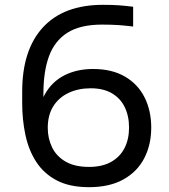

<svg xmlns="http://www.w3.org/2000/svg" viewBox="-20 -756 699 796"><path d="M349 20Q269 20 215.5 -8Q162 -36 130.5 -84.5Q99 -133 85.5 -196Q72 -259 72 -328V-376Q72 -549 158 -642.5Q244 -736 407 -736Q446 -736 473 -734Q500 -732 532 -728V-646Q499 -650 471 -652Q443 -654 403 -654Q312 -654 259 -620Q206 -586 183 -522.5Q160 -459 160 -369V-324L136 -235Q137 -314 166.5 -366Q196 -418 247.5 -444Q299 -470 366 -470Q444 -470 498 -438.5Q552 -407 579.5 -352Q607 -297 607 -227Q607 -156 578 -100Q549 -44 491.5 -12Q434 20 349 20ZM349 -64Q404 -64 441 -85Q478 -106 496.5 -142.5Q515 -179 515 -227Q515 -275 497 -312Q479 -349 443.5 -369.5Q408 -390 356 -390Q305 -390 264.5 -371Q224 -352 201 -315.5Q178 -279 178 -226Q178 -182 196 -145Q214 -108 252 -86Q290 -64 349 -64Z"/></svg>

Font: SVN-Sora Variable
Style: Regular
Weight: 400
Designer: Jonathan Barnbrook, Julián Moncada
Foundry: Barnbrook Fonts
Version: Version 2.000 - Viet hoa boi STYLEno.1 Fonts